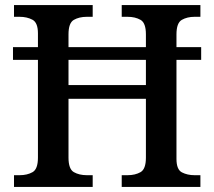

<svg xmlns="http://www.w3.org/2000/svg" viewBox="-20 -734 842 754"><path d="M35 0V-46H57Q87 -46 108 -58Q129 -70 129 -115V-499H31V-549H129V-603Q129 -645 107.5 -656.5Q86 -668 57 -668H35V-714H344V-668H321Q291 -668 270 -656Q249 -644 249 -599V-549H553V-599Q553 -644 532 -656Q511 -668 481 -668H458V-714H767V-668H744Q715 -668 694 -656Q673 -644 673 -599V-549H770V-499H673V-110Q673 -68 694.5 -57Q716 -46 744 -46H767V0H458V-46H481Q511 -46 532 -58Q553 -70 553 -115V-346H249V-115Q249 -70 270 -58Q291 -46 321 -46H344V0ZM249 -400H553V-499H249Z"/></svg>

Font: Noto Serif Khojki Medium
Style: Regular
Weight: 500
Version: Version 2.003